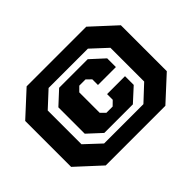

<svg xmlns="http://www.w3.org/2000/svg" viewBox="-159 -1033 1416 1416"><g transform="rotate(-45 549.0 -324.5)"><path d="M238 88 50 -85V-564L238 -737H860L1048 -564V-85L860 88ZM344 -35H754L876 -149V-501L754 -614H344L222 -501V-149ZM400 -89 294 -187V-462L400 -560H698L804 -463V-372H617V-431L581 -466H516L481 -431V-218L516 -183H581L617 -218V-277H804V-186L698 -89Z"/></g></svg>

Font: Tomorrow
Style: Bold
Weight: 700
Designer: Tony de Marco, Monica Rizzolli
Foundry: Just in Type
Version: Version 2.002